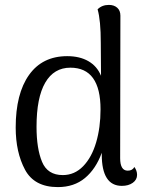

<svg xmlns="http://www.w3.org/2000/svg" viewBox="-20 -750 606 783"><path d="M539 -37Q539 -17 521.5 -4.5Q504 8 477 8Q395 8 395 -120V-127Q371 -61 326.5 -24Q282 13 216 13Q120 13 82 -58Q44 -129 44 -230Q44 -368 98.5 -444.5Q153 -521 254 -521Q305 -521 340.5 -500.5Q376 -480 392 -441L391 -575Q391 -667 378 -712Q396 -730 424 -730Q445 -730 458 -718.5Q471 -707 471 -686L470 -105Q470 -54 501 -54Q520 -54 528 -69Q539 -54 539 -37ZM390 -304Q390 -474 267 -474Q200 -474 164.5 -413Q129 -352 129 -233Q129 -144 151.5 -90Q174 -36 236 -36Q284 -36 319 -72Q354 -108 372 -169Q390 -230 390 -304Z"/></svg>

Font: Arima Madurai
Style: Regular
Weight: 400
Designer: Joana Correia and Natanael Gama
Foundry: NDISCOVER
Version: Version 1.020